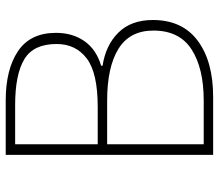

<svg xmlns="http://www.w3.org/2000/svg" viewBox="-67 -699 766 672"><g transform="rotate(-90 316.0 -363.0)"><path d="M110 -726H300Q409 -726 473 -683Q537 -640 537 -550Q537 -492 508 -450.5Q479 -409 422 -392V-387Q494 -376 538 -331.5Q582 -287 582 -211Q582 -108 509.5 -54Q437 0 313 0H110ZM147 -33H300Q413 -33 479 -75.5Q545 -118 545 -209Q545 -292 481 -331.5Q417 -371 300 -371H147ZM147 -693V-404H278Q397 -404 447.5 -442.5Q498 -481 498 -548Q498 -629 444.5 -661Q391 -693 285 -693Z"/></g></svg>

Font: Kinto Sans Thin
Style: Regular
Weight: 100
Designer: Authors: Ryoko NISHIZUKA  (kana & ideographs); Paul D. Hunt (Latin, Greek & Cyrillic); Wenlong ZHANG  (bopomofo); Sandol
Foundry: Adobe Systems Incorporated, ookami Inc.
Version: Version 0.001